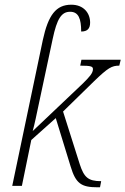

<svg xmlns="http://www.w3.org/2000/svg" viewBox="-20 -790 533 816"><path d="M395 6H405L410 -20C354 -20 337 -37 319 -92L248 -316L379 -444C439 -502 455 -511 487 -511L493 -536H326L321 -511C369 -511 375 -507 375 -496C375 -479 360 -463 333 -436L119 -233C128 -266 136 -306 143 -339L204 -625C222 -710 241 -740 278 -740C314 -740 325 -710 325 -656C352 -656 363 -669 363 -694C363 -734 336 -770 283 -770C218 -770 185 -726 162 -620L32 0H73L113 -195L217 -288L280 -83C302 -10 325 6 395 6Z"/></svg>

Font: Noto Serif Condensed ExtraLight
Style: Italic
Weight: 200
Width: 3
Italic angle: -12°
Designer: Monotype Design Team
Foundry: Monotype Imaging Inc.
Version: Version 2.013